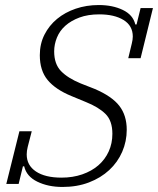

<svg xmlns="http://www.w3.org/2000/svg" viewBox="-20 -730 627 762"><path d="M228 12Q171 12 128 -9Q85 -30 76 -70H71L54 0H5L57 -209H106L90 -147Q86 -131 86 -117Q86 -74 122.5 -49.5Q159 -25 224 -25Q269 -25 306.5 -38Q344 -51 370.5 -74Q397 -97 411.5 -129Q426 -161 426 -199Q426 -251 398.5 -278Q371 -305 321 -325L263 -349Q200 -375 169 -412.5Q138 -450 138 -511Q138 -556 156.5 -592.5Q175 -629 206.5 -655Q238 -681 280.5 -695.5Q323 -710 372 -710Q427 -710 467.5 -690.5Q508 -671 517 -633H522L538 -698H587L538 -499H489L503 -557Q507 -573 507 -585Q507 -628 470.5 -650.5Q434 -673 374 -673Q329 -673 295.5 -660.5Q262 -648 239.5 -628Q217 -608 206 -581Q195 -554 195 -526Q195 -476 222 -448Q249 -420 300 -399L356 -377Q424 -348 453.5 -310Q483 -272 483 -215Q483 -169 465 -127.5Q447 -86 413.5 -55Q380 -24 333 -6Q286 12 228 12Z"/></svg>

Font: IBM Plex Serif Light
Style: Italic
Weight: 300
Italic angle: -14°
Designer: Mike Abbink, Paul van der Laan, Pieter van Rosmalen
Foundry: Bold Monday
Version: Version 3.001